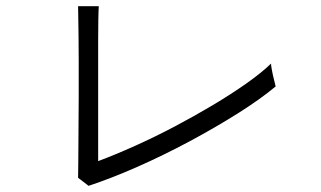

<svg xmlns="http://www.w3.org/2000/svg" viewBox="-20 -684 1040 622"><path d="M267 -82 233 -108Q233 -120 233.5 -148.5Q234 -177 234 -215Q234 -253 234.5 -293Q235 -333 235 -368Q235 -403 235 -425Q235 -449 235 -487Q235 -525 234.5 -564Q234 -603 233.5 -631.5Q233 -660 233 -664H300Q299 -649 298.5 -619.5Q298 -590 298 -554Q298 -518 298 -484Q298 -450 298 -426V-162Q354 -183 417.5 -211.5Q481 -240 545.5 -274Q610 -308 669.5 -343.5Q729 -379 778 -413.5Q827 -448 858 -478Q858 -472 861 -456Q864 -440 868 -424.5Q872 -409 873 -404Q824 -363 751 -317Q678 -271 594 -226Q510 -181 425 -143.5Q340 -106 267 -82Z"/></svg>

Font: Zen Kaku Gothic New
Style: Regular
Weight: 400
Designer: Yoshimichi Ohira
Foundry: Positype
Version: Version 1.001